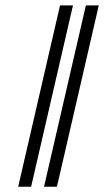

<svg xmlns="http://www.w3.org/2000/svg" viewBox="-20 -706 394 726"><path d="M304.7 -685.5H353.5L195.3 0H146.5ZM207 -685.5H255.9L97.7 0H48.8Z"/></svg>

Font: Caudex
Style: Italic
Weight: 400
Italic angle: -13°
Version: Version 1.04